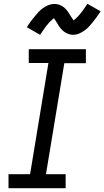

<svg xmlns="http://www.w3.org/2000/svg" viewBox="-20 -995 552 1015"><path d="M25 0V-74H139L236 -662H132V-735H434V-661H320L223 -74H327V0ZM192 -811 122 -851Q133 -869 144 -883.5Q155 -898 165 -910Q175 -922 184.5 -932.5Q194 -943 207.5 -952.5Q221 -962 236 -968Q251 -974 267 -974Q272 -974 277.5 -973.5Q283 -973 288 -971.5Q293 -970 297.5 -968Q302 -966 307 -963.5Q312 -961 315.5 -958Q319 -955 322.5 -952Q326 -949 330 -944.5Q334 -940 337 -936Q340 -932 342.5 -928Q345 -924 347.5 -920Q350 -916 353 -911.5Q356 -907 358.5 -903Q361 -899 364 -894.5Q367 -890 369 -887Q373 -890 379 -895.5Q385 -901 388.5 -904.5Q392 -908 395.5 -912Q399 -916 403.5 -921Q408 -926 412.5 -932Q417 -938 421.5 -945Q426 -952 431.5 -959.5Q437 -967 442 -975L512 -935Q500 -917 489.5 -902.5Q479 -888 469 -876Q459 -864 449.5 -853.5Q440 -843 426.5 -833.5Q413 -824 398 -817.5Q383 -811 367 -811Q361 -811 355 -812Q349 -813 343 -815Q337 -817 331.5 -820Q326 -823 321 -826Q316 -829 312 -833Q308 -837 303.5 -842Q299 -847 295.5 -851.5Q292 -856 289 -861Q286 -866 283.5 -870.5Q281 -875 277 -881Q273 -887 270 -891.5Q267 -896 265 -899Q261 -896 255 -890.5Q249 -885 245.5 -881.5Q242 -878 238.5 -874Q235 -870 230.5 -864.5Q226 -859 221.5 -853.5Q217 -848 212.5 -841Q208 -834 202.5 -826.5Q197 -819 192 -811Z"/></svg>

Font: Iosevka Etoile Oblique
Style: Regular
Weight: 400
Italic angle: -9°
Designer: Belleve Invis
Foundry: Belleve Invis
Version: Version 15.5.2; ttfautohint (v1.8.4)